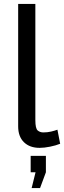

<svg xmlns="http://www.w3.org/2000/svg" viewBox="-20 -750 328 983"><path d="M73 -730H161V-135Q161 -92 173 -82Q185 -72 202 -72Q223 -72 242 -76.5Q261 -81 274 -86L288 -14Q266 -5 236 1Q206 7 183 7Q132 7 102.5 -22Q73 -51 73 -103ZM142 213 162 132H137V48H215V132L185 213Z"/></svg>

Font: Raleway Thin Medium
Style: Regular
Weight: 500
Version: Version 4.026